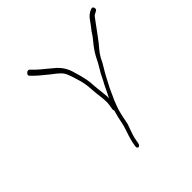

<svg xmlns="http://www.w3.org/2000/svg" viewBox="-167 -768 921 921"><g transform="rotate(-45 294.0 -307.5)"><path d="M257.3 -10 256.4 -4C255.8 0 256.2 3.3 257.8 6C259.4 8.7 261.5 10 264.3 10C267 10 269.6 8.7 272.1 6C274.5 3.3 276 0 276.6 -4L277.6 -10C280.6 -29.3 283.9 -43.7 287.4 -53C290.9 -62.3 293.6 -70.2 295.6 -76.5C297.6 -82.8 300.1 -89.5 302.9 -96.5C305.8 -103.5 308.1 -112.5 309.8 -123.5C311.6 -134.5 313.1 -142.5 314.4 -147.5C315.7 -152.5 317.5 -160 319.9 -170C322.2 -180.1 324.7 -188.2 327.1 -194.5C329.6 -200.8 332.5 -208.7 335.9 -218.1C339.2 -227.4 343.7 -237.7 349.2 -249C352.1 -255 356 -263.6 360.8 -274.7C365.6 -285.8 371 -296.7 377 -307.4C383 -318 389 -329.6 395 -342C397.6 -347.3 400.6 -352.7 404 -358C407.3 -363.3 410.4 -368.5 413.2 -373.5C415.9 -378.5 419.4 -384.2 423.4 -390.5C427.4 -396.8 432.6 -406.9 439 -420.7C446.8 -434.5 455.9 -447.4 466.4 -459.3C477 -471.2 487.4 -484.3 497.7 -498.6C508.1 -512.9 516.7 -524.5 523.6 -533.6C530.5 -542.7 537.1 -551.7 543.4 -560.6C549.7 -569.5 554.9 -576.6 559.3 -581.8C563.6 -587.1 569.9 -591.2 578.2 -594.3C586.6 -597.4 589.7 -603.2 587.7 -611.5C585.7 -619.8 580.4 -622.3 571.9 -619C555.4 -613.2 541.6 -602 530.3 -585.4C519.7 -570 508.9 -555.5 497.7 -542C488.6 -526.8 475 -508.6 456.9 -487.3C440.7 -466 429.8 -447.7 422.5 -432.5C415.1 -417.3 407 -402.5 398.1 -388.2C389.9 -375 384.3 -365 381.1 -358.2C377 -349.4 373.7 -342.7 371.2 -338L359.6 -316.3C354.4 -306.6 348.6 -294.4 342.1 -280L333.9 -263.5C332 -259.8 330.7 -257 329.9 -255C330.7 -260.3 330.5 -268.9 329.1 -280.9C327.8 -293 326.8 -302.5 326.2 -309.5C325.5 -316.5 324.8 -323 324 -329C323.2 -335 322.5 -342.3 321.9 -351C322.1 -376.7 314.7 -413.7 299.7 -462C291.9 -492 276.8 -517.2 254.1 -537.7C245.5 -545.5 234.6 -554.2 223 -563.9C211.5 -573.5 201.9 -581.4 194.3 -587.5C188.1 -592.5 182.7 -597.3 178.1 -602C173.5 -606.7 169.2 -611 165.2 -615L158.3 -622C152.5 -627.3 146 -626.5 138.9 -619.5C131.8 -612.5 131.5 -606.3 138 -601L144.8 -594C156.4 -582.6 165.8 -573.9 173.2 -567.9C180.6 -562 186.7 -557 191.4 -553C205.7 -540.8 216.7 -531.9 224.4 -526.3C232 -520.8 239.1 -515.3 244.3 -510C255.5 -500.8 263.6 -490.6 268.6 -479.5C273.6 -468.3 279.2 -451.9 285.6 -430C295.2 -402.1 300.5 -373.2 301.5 -343.5C301.9 -334.5 303.6 -317.2 306.8 -291.7C310 -266.1 310.6 -246.9 308.6 -234L304.4 -208C303.7 -203.3 304.4 -199.7 306.5 -197C298.5 -169 293.5 -148.3 291.4 -134.9C289.2 -121.5 283.9 -102.5 275.2 -77.9C266.6 -53.3 260.6 -30.7 257.3 -10Z"/></g></svg>

Font: Proton
Style: BdCndIt
Weight: 500
Version: Version 1.017